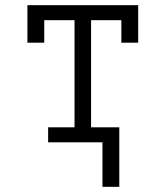

<svg xmlns="http://www.w3.org/2000/svg" viewBox="-20 -550 640 742"><path d="M376 172V0H166V-58H268V-472H151V-385H86V-530H514V-385H449V-472H332V-58H441V172Z"/></svg>

Font: Iosevka Curly Slab LtEx
Style: Regular
Weight: 300
Width: 7
Monospace: yes
Designer: Belleve Invis
Foundry: Belleve Invis
Version: Version 11.1.0; ttfautohint (v1.8.3)